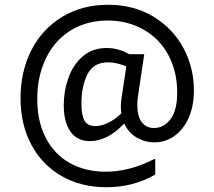

<svg xmlns="http://www.w3.org/2000/svg" viewBox="-20 -649 898 804"><path d="M559 -254Q555 -231 555 -209Q555 -162 573.5 -137.5Q592 -113 625 -113Q666 -113 694 -150Q722 -187 722 -261Q722 -350 685 -418.5Q648 -487 581.5 -525Q515 -563 431 -563Q343 -563 276 -521.5Q209 -480 172.5 -405Q136 -330 136 -235Q136 -141 171.5 -72Q207 -3 272 33.5Q337 70 423 70Q522 70 626 17H630V82Q538 135 426 135Q319 135 237.5 88Q156 41 111 -43.5Q66 -128 66 -238Q66 -350 111.5 -439Q157 -528 240.5 -578.5Q324 -629 433 -629Q540 -629 622 -579.5Q704 -530 748 -448Q792 -366 792 -270Q792 -204 769.5 -154.5Q747 -105 709.5 -79Q672 -53 627 -53Q587 -53 552.5 -73Q518 -93 500 -132Q467 -96 430 -77Q393 -58 357 -58Q303 -58 275 -98Q247 -138 247 -209Q247 -268 266.5 -323Q286 -378 326.5 -413Q367 -448 427 -448Q476 -448 521 -422H584ZM488 -174Q486 -192 486 -202Q486 -220 489 -239L509 -371Q467 -388 433 -388Q371 -388 346 -337.5Q321 -287 321 -215Q321 -166 334 -143.5Q347 -121 379 -121Q404 -121 432.5 -134.5Q461 -148 488 -174Z"/></svg>

Font: Amiko
Style: Regular
Weight: 400
Designer: Pablo Impallari, Rodrigo Fuenzalida, Andres Torresi
Foundry: Impallari Type
Version: Version 1.001; ttfautohint (v1.3)